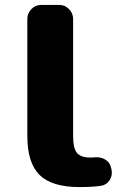

<svg xmlns="http://www.w3.org/2000/svg" viewBox="-20 -750 515 780"><path d="M303 10Q191 10 141 -39Q91 -88 91 -198V-673Q91 -696 107.5 -713Q124 -730 147 -730H221Q244 -730 260.5 -713Q277 -696 277 -673V-198Q277 -148 292.5 -129Q308 -110 347 -110Q360 -110 366 -111Q389 -113 408 -101.5Q427 -90 431 -69L433 -61Q438 -37 425 -17.5Q412 2 389 5Q354 10 303 10Z"/></svg>

Font: Rounded Mplus 1c ExtraBold
Style: Regular
Weight: 800
Version: Version 1.059.20150529